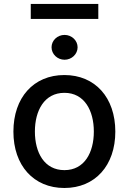

<svg xmlns="http://www.w3.org/2000/svg" viewBox="-20 -927 642 958"><path d="M301.1 11C454.9 11 555.4 -101.6 555.4 -270.2C555.4 -440 454.9 -552.6 301.1 -552.6C147.4 -552.6 46.9 -440 46.9 -270.2C46.9 -101.6 147.4 11 301.1 11ZM133.5 -832.4H470.5V-907.3H133.5ZM154.1 -270.6C154.1 -375 201 -463.8 301.5 -463.8C401.3 -463.8 448.2 -375 448.2 -270.6C448.2 -165.8 401.3 -78.1 301.5 -78.1C201 -78.1 154.1 -165.8 154.1 -270.6ZM237.2 -691.1C237.2 -657 266.3 -628.9 302.2 -628.9C337.7 -628.9 367.2 -657 367.2 -691.1C367.2 -725.1 337.7 -752.8 302.2 -752.8C266.3 -752.8 237.2 -725.1 237.2 -691.1Z"/></svg>

Font: Magic Ui Pro Medium
Style: Regular
Weight: 500
Designer: Stefan Endress, Andreas Faust
Version: Version 1.000;FEAKit 1.0